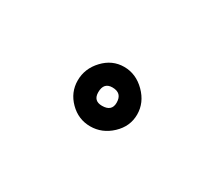

<svg xmlns="http://www.w3.org/2000/svg" viewBox="-34 -343 172 154"><g transform="rotate(30 52.0 -265.5)"><path d="M61 -265Q61 -274 52 -274Q44 -274 44 -265Q44 -257 52 -257Q61 -257 61 -265ZM25 -265Q25 -276 33 -284.5Q41 -293 52 -293Q63 -293 71.5 -284.5Q80 -276 80 -265Q80 -254 71.5 -246Q63 -238 52 -238Q41 -238 33 -246Q25 -254 25 -265Z"/></g></svg>

Font: FRB American Cursive Guidelines Arrows Extralight
Style: Italic
Weight: 200
Italic angle: -25°
Version: Version 2.0;Modular Font Editor K font №1